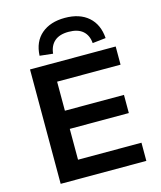

<svg xmlns="http://www.w3.org/2000/svg" viewBox="-135 -1046 960 1143"><g transform="rotate(-15 344.5 -474.0)"><path d="M95 0V-705H623V-593H232V-414H596V-302H232V-112H623V0ZM252 -760 171 -769Q175 -855 229.5 -901.5Q284 -948 374 -948Q465 -948 518.5 -901Q572 -854 578 -769L496 -760Q492 -809 461.5 -835.5Q431 -862 374 -862Q318 -862 287.5 -835.5Q257 -809 252 -760Z"/></g></svg>

Font: Nunito Sans 10pt SemiExpanded
Style: Bold
Weight: 700
Width: 6
Designer: Vernon Adams
Foundry: Vernon Adams
Version: Version 3.101;gftools[0.9.27]